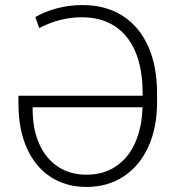

<svg xmlns="http://www.w3.org/2000/svg" viewBox="-20 -737 700 767"><path d="M53.7 -322.3V-354.5H549.8V-365.2Q549.8 -460.9 521.5 -528.8Q493.2 -596.7 438.7 -632.3Q384.3 -668 306.6 -668Q263.7 -668 222.2 -657.7Q180.7 -647.5 136.7 -625L121.1 -668.9Q161.1 -691.9 209.7 -704.3Q258.3 -716.8 309.6 -716.8Q401.4 -716.8 468.5 -674.6Q535.6 -632.3 571.5 -553Q607.4 -473.6 607.4 -365.2V-327.1Q607.4 -227.5 572.8 -151.1Q538.1 -74.7 474.4 -32.5Q410.6 9.8 325.2 9.8Q243.7 9.8 182.1 -30.3Q120.6 -70.3 87.2 -145.5Q53.7 -220.7 53.7 -322.3ZM325.2 -39.1Q392.6 -39.1 442.1 -71.8Q491.7 -104.5 519.3 -165.3Q546.9 -226.1 549.3 -308.6H110.4V-300.8Q110.4 -220.7 137 -161.6Q163.6 -102.5 212.2 -70.8Q260.7 -39.1 325.2 -39.1Z"/></svg>

Font: Pretendard ExtraLight
Style: Regular
Weight: 200
Designer: Base glyphs from Inter by Rasmus Andersson; Hangeul glyphs from Noto Sans CJK(Source Han Sans) by Jang Soo-young and Kan
Foundry: Kil Hyung-jin
Version: Version 1.309